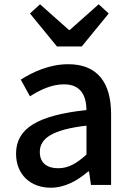

<svg xmlns="http://www.w3.org/2000/svg" viewBox="-20 -864 615 897"><path d="M217 13C283 13 342 -20 392 -63H396L405 0H499V-331C499 -477 436 -564 299 -564C211 -564 134 -528 77 -492L120 -414C167 -444 221 -470 279 -470C360 -470 383 -414 384 -350C155 -325 55 -264 55 -146C55 -49 122 13 217 13ZM252 -78C203 -78 166 -100 166 -154C166 -216 221 -258 384 -277V-142C339 -101 300 -78 252 -78ZM246 -647H362L488 -801L441 -844L306 -724H302L167 -844L120 -801Z"/></svg>

Font: Source Han Sans JP Medium
Style: Regular
Weight: 500
Designer: Ryoko NISHIZUKA 西塚涼子 (kana, bopomofo & ideographs); Paul D. Hunt (Latin, Greek & Cyrillic); Sandoll Communications 산돌커뮤니
Foundry: Adobe
Version: Version 2.002;hotconv 1.0.116;makeotfexe 2.5.65601